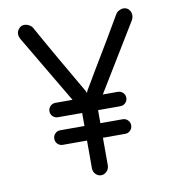

<svg xmlns="http://www.w3.org/2000/svg" viewBox="-90 -893 887 986"><g transform="rotate(-10 353.5 -400.5)"><path d="M652 -744 438 -393H516Q532 -393 543 -382Q554 -371 554 -355Q554 -340 543 -329Q532 -318 516 -318H400V-250H516Q532 -250 543 -239Q554 -228 554 -212Q554 -196 543 -185Q532 -174 516 -174H400V-31Q400 -12 387.5 1Q375 14 358 14Q341 14 329 1Q317 -12 317 -31V-174H191Q175 -174 164 -185Q153 -196 153 -212Q153 -228 164 -239Q175 -250 191 -250H317V-318H191Q175 -318 164 -329Q153 -340 153 -355Q153 -371 164 -382Q175 -393 191 -393H280L69 -750Q63 -762 63 -773Q63 -789 74.5 -802Q86 -815 102 -815Q115 -815 127 -808.5Q139 -802 145 -792Q182 -725 248.5 -609Q315 -493 355 -425L359 -414L363 -425Q377 -449 415 -513Q453 -577 509 -670L577 -786Q583 -797 595 -803.5Q607 -810 619 -810Q636 -810 647 -797.5Q658 -785 658 -767Q658 -756 652 -744Z"/></g></svg>

Font: Tsukimi Rounded Medium
Style: Regular
Weight: 500
Designer: Takashi Funayama
Foundry: Takashi Funayama
Version: Version 1.032; ttfautohint (v1.8.3)